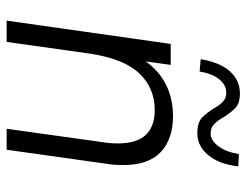

<svg xmlns="http://www.w3.org/2000/svg" viewBox="-102 -639 741 577"><g transform="rotate(90 268.5 -350.5)"><path d="M42 0 112 -493H175L159 -378L143 -380Q162 -421 190 -447.5Q218 -474 253 -487Q288 -500 328 -500Q398 -500 437 -463Q476 -426 476 -351Q476 -341 475.5 -329.5Q475 -318 473 -306L430 0H367L407 -287Q409 -299 410 -310.5Q411 -322 411 -334Q411 -391 385.5 -418Q360 -445 311 -445Q244 -445 200 -398Q156 -351 141 -249L106 0ZM381 -573Q347 -573 332 -588.5Q317 -604 305 -624Q296 -640 285.5 -650Q275 -660 259 -660Q235 -660 218 -638.5Q201 -617 195 -580L158 -583Q167 -640 194 -670.5Q221 -701 261 -701Q292 -701 306.5 -685.5Q321 -670 332 -652Q341 -636 352 -624.5Q363 -613 381 -613Q402 -613 419.5 -636.5Q437 -660 443 -698L480 -696Q473 -637 445.5 -605Q418 -573 381 -573Z"/></g></svg>

Font: Hanken Grotesk Light
Style: Italic
Weight: 300
Italic angle: -8°
Designer: Alfredo Marco Pradil
Foundry: Hanken Design Co.
Version: Version 3.013